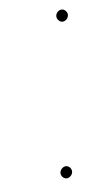

<svg xmlns="http://www.w3.org/2000/svg" viewBox="-62 -489 285 526"><g transform="rotate(-10 81.0 -226.0)"><path d="M72.9 -25.8C56.4 -11.5 75.9 13.1 92.5 -1.2C109.1 -15.5 89.6 -40.1 72.9 -25.8ZM133.8 -427.5C147.3 -410.7 171.5 -433.2 158.2 -449C144.6 -465.2 120.6 -444 133.8 -427.5Z"/></g></svg>

Font: MewTooHand
Style: WideIta
Weight: 400
Designer: Mew Too, Robert Jablonski
Version: Version 0.77